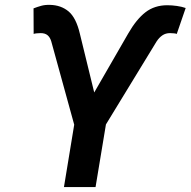

<svg xmlns="http://www.w3.org/2000/svg" viewBox="-20 -757 771 777"><path d="M238.8 0 280.3 -252.4 187.5 -589.4Q182.6 -606 172.4 -614.5Q162.1 -623 144.5 -623Q137.7 -623 128.2 -622.1Q118.7 -621.1 116.2 -619.6L115.7 -723.1Q132.3 -729.5 147.2 -733.6Q162.1 -737.8 182.1 -737.3Q227.1 -736.3 257.6 -710.7Q288.1 -685.1 303.2 -620.6L361.3 -382.8L499 -621.6Q531.7 -678.7 568.6 -707.3Q605.5 -735.8 656.7 -735.8Q675.8 -735.8 696 -732.9Q716.3 -730 731.4 -724.6L695.3 -619.6Q693.4 -621.1 684.1 -622.1Q674.8 -623 668 -623Q650.4 -623 637.2 -614Q624 -605 613.8 -589.4L408.7 -253.4L366.7 0Z"/></svg>

Font: Inter SemiBold
Style: Italic
Weight: 600
Italic angle: -9.3988°
Designer: Rasmus Andersson
Foundry: rsms
Version: Version 4.001;git-66647c0bb